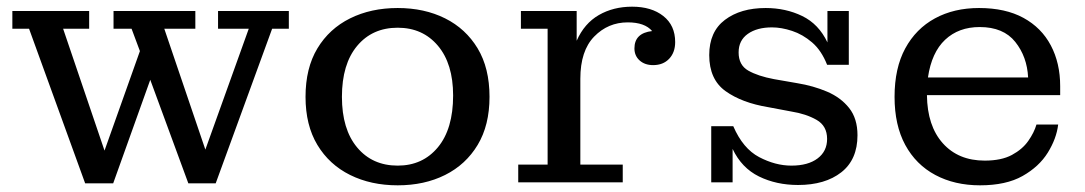

<svg xmlns="http://www.w3.org/2000/svg" viewBox="-20 -546 3250 575"><path d="M235 3 67 -460H17V-513H247V-460H169L293 -95L399 -393L374 -460H320V-513H565V-460H472L595 -98L725 -460H633V-513H845V-460H795L626 3H544L430 -307L319 3Z M1171 9Q1091 9 1028.5 -22Q966 -53 930.5 -112Q895 -171 895 -256Q895 -342 930.5 -401Q966 -460 1028.5 -491Q1091 -522 1171 -522Q1251 -522 1313 -491Q1375 -460 1410.5 -401Q1446 -342 1446 -256Q1446 -171 1410.5 -112Q1375 -53 1313 -22Q1251 9 1171 9ZM1171 -50Q1246 -50 1291.5 -105Q1337 -160 1337 -260Q1337 -355 1291.5 -409Q1246 -463 1171 -463Q1095 -463 1049.5 -408.5Q1004 -354 1004 -256Q1004 -159 1049.5 -104.5Q1095 -50 1171 -50Z M1532 0V-53H1620V-460H1540V-513H1707V-424Q1730 -476 1773.5 -501Q1817 -526 1873 -526Q1931 -526 1966.5 -498Q2002 -470 2002 -420Q2002 -389 1984 -370Q1966 -351 1936 -351Q1911 -351 1895.5 -365Q1880 -379 1880 -401Q1880 -447 1933 -453Q1911 -479 1860 -479Q1801 -479 1759.5 -436.5Q1718 -394 1718 -310V-53H1845V0Z M2110 0V-168H2176Q2205 -101 2253.5 -75.5Q2302 -50 2350 -50Q2400 -50 2428.5 -71.5Q2457 -93 2457 -130Q2457 -169 2425.5 -187Q2394 -205 2350 -212L2281 -225Q2202 -238 2153 -273Q2104 -308 2104 -381Q2104 -451 2151 -486.5Q2198 -522 2273 -522Q2333 -522 2382.5 -498Q2432 -474 2458 -419V-513H2522V-352H2457Q2440 -395 2412 -419Q2384 -443 2352 -453.5Q2320 -464 2292 -464Q2247 -464 2219.5 -444.5Q2192 -425 2192 -389Q2192 -351 2221 -334.5Q2250 -318 2298 -309L2367 -297Q2416 -289 2457 -271.5Q2498 -254 2523 -222.5Q2548 -191 2548 -141Q2548 -68 2499.5 -30Q2451 8 2370 8Q2305 8 2253 -17.5Q2201 -43 2174 -100V0Z M2915 9Q2839 9 2781 -22Q2723 -53 2691 -112Q2659 -171 2659 -256Q2659 -342 2691 -401Q2723 -460 2780 -491Q2837 -522 2912 -522Q2991 -522 3045 -492.5Q3099 -463 3127 -410Q3155 -357 3155 -288V-261H2756Q2757 -169 2803.5 -117Q2850 -65 2929 -65Q2979 -65 3010.5 -82Q3042 -99 3059.5 -124Q3077 -149 3084 -173H3149Q3144 -131 3118 -89Q3092 -47 3042.5 -19Q2993 9 2915 9ZM3059 -314Q3056 -376 3020.5 -420.5Q2985 -465 2914 -465Q2851 -465 2810.5 -427Q2770 -389 2759 -314Z"/></svg>

Font: Montagu Slab 16pt
Style: Regular
Weight: 400
Designer: Florian Karsten
Foundry: Florian Karsten
Version: Version 1.000; ttfautohint (v1.8.3)